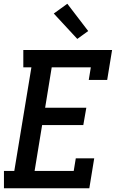

<svg xmlns="http://www.w3.org/2000/svg" viewBox="-20 -1001 640 1021"><path d="M1 0V-92H56L147 -643H104V-735H576L550 -576H452L463 -643H255L220 -428H439L423 -336H204L164 -92H372L383 -159H481L455 0ZM391 -794 266 -929 338 -981 449 -836Z"/></svg>

Font: Iosevka Etoile Semibold
Style: Italic
Weight: 600
Italic angle: -9°
Designer: Belleve Invis
Foundry: Belleve Invis
Version: Version 22.1.2; ttfautohint (v1.8.4)